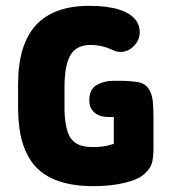

<svg xmlns="http://www.w3.org/2000/svg" viewBox="-20 -627 581 658"><path d="M370 -134Q351 -128 336 -125.5Q321 -123 298 -123Q270 -123 251.5 -130.5Q233 -138 221 -155Q211 -172 206 -198Q201 -224 201 -262V-325Q201 -369 207 -398Q213 -427 226 -445Q247 -473 291 -473Q327 -473 361 -458Q369 -454 376 -451.5Q383 -449 393 -449Q419 -449 439 -469.5Q459 -490 459 -517Q459 -538 447 -556Q410 -607 285 -607Q166 -607 104 -542Q73 -508 57.5 -457.5Q42 -407 42 -339V-257Q42 -190 56.5 -140.5Q71 -91 100 -58Q162 11 301 11Q360 11 407.5 -0.5Q455 -12 475 -31Q494 -48 500 -66Q506 -84 506 -121V-216Q506 -244 504.5 -270.5Q503 -297 494 -315Q481 -341 453 -345.5Q425 -350 396 -350H368Q336 -350 311 -335.5Q286 -321 286 -283Q286 -257 303.5 -241.5Q321 -226 352 -226H370Z"/></svg>

Font: Beiruti Black
Style: Regular
Weight: 900
Designer: Arlette Boutros
Foundry: Boutros
Version: Version 1.41